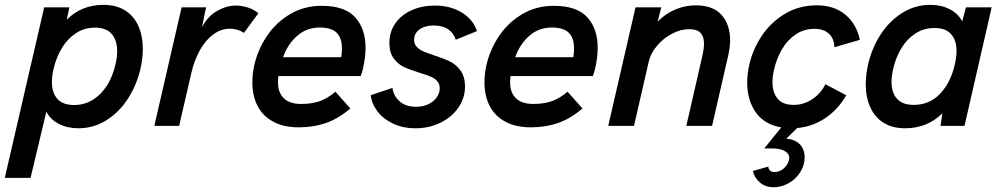

<svg xmlns="http://www.w3.org/2000/svg" viewBox="-50 -518 4121 790"><path d="M131.8 -487.8H235.4L224.6 -437Q285.2 -498 375.5 -498Q428.7 -498 465.1 -474.9Q501.5 -451.7 519.5 -410.6Q537.6 -369.6 537.6 -316.4Q537.6 -277.8 527.8 -234.4Q512.2 -167.5 476.3 -111.8Q440.4 -56.2 387.7 -23.2Q335 9.8 272.5 9.8Q227.5 9.8 192.6 -8.1Q157.7 -25.9 140.6 -58.1L75.7 213.9H-30.3ZM425.3 -253.9Q432.1 -283.7 432.1 -307.6Q432.1 -352.1 409.7 -378.2Q387.2 -404.3 340.3 -404.3Q297.4 -404.3 262.7 -381.6Q228 -358.9 204.6 -320.3Q181.2 -281.7 170.4 -234.4Q163.6 -204.6 163.6 -180.7Q163.6 -136.7 186 -111.3Q208.5 -85.9 254.4 -85.9Q298.3 -85.9 333.3 -108.2Q368.2 -130.4 391.4 -168.2Q414.6 -206.1 425.3 -253.9Z M697.3 -487.8H797.9L781.2 -406.7Q805.7 -452.1 844.2 -473.6Q882.8 -495.1 919.9 -495.1Q945.3 -495.1 971.2 -486.6Q997.1 -478 1013.2 -463.4L953.6 -382.8Q928.2 -399.9 896 -399.9Q860.8 -399.9 829.3 -377.7Q797.9 -355.5 773.9 -314Q750 -272.5 736.8 -215.8L687 0H585Z M988.3 -178.7Q988.3 -215.8 996.6 -251Q1011.2 -314.9 1048.8 -370.6Q1086.4 -426.3 1144.3 -460.2Q1202.1 -494.1 1273.4 -494.1Q1368.7 -494.1 1411.4 -446.8Q1454.1 -399.4 1454.1 -321.3Q1454.1 -279.3 1442.4 -231Q1438.5 -216.3 1434.1 -205.1H1095.7Q1093.8 -192.9 1093.8 -178.7Q1093.8 -137.2 1117.7 -113.8Q1141.6 -90.3 1189 -90.3Q1232.9 -90.3 1265.6 -101.8Q1298.3 -113.3 1330.1 -140.6L1391.6 -71.8Q1341.8 -29.3 1290.8 -11.7Q1239.7 5.9 1179.7 5.9Q1115.7 5.9 1072.8 -18.1Q1029.8 -42 1009 -83.5Q988.3 -125 988.3 -178.7ZM1354 -282.7Q1356.9 -302.7 1356.9 -318.4Q1356.9 -362.3 1335 -383.5Q1313 -404.8 1265.6 -404.8Q1211.9 -404.8 1172.9 -370.6Q1133.8 -336.4 1114.7 -282.7Z M1475.6 -126.5 1564.9 -156.2Q1568.8 -124 1594 -101.3Q1619.1 -78.6 1662.1 -78.6Q1691.4 -78.6 1713.4 -89.6Q1735.4 -100.6 1747.3 -118.2Q1759.3 -135.7 1759.3 -154.8Q1759.3 -172.9 1748.5 -184.6Q1737.8 -196.3 1721.4 -203.1Q1705.1 -210 1675.8 -218.8Q1636.2 -231 1611.8 -242.4Q1587.4 -253.9 1569.8 -277.8Q1552.2 -301.8 1552.2 -340.8Q1552.2 -387.7 1577.1 -422.6Q1602.1 -457.5 1644.5 -476.3Q1687 -495.1 1738.8 -495.1Q1802.7 -495.1 1849.6 -466.8Q1896.5 -438.5 1912.6 -390.1L1825.2 -354.5Q1816.9 -381.8 1793.9 -397.5Q1771 -413.1 1734.9 -413.1Q1698.7 -413.1 1676.3 -397Q1653.8 -380.9 1653.8 -354Q1653.8 -336.9 1664.6 -325.4Q1675.3 -314 1691.4 -306.9Q1707.5 -299.8 1735.8 -290.5Q1775.9 -277.3 1801.5 -264.9Q1827.1 -252.4 1845.2 -227.3Q1863.3 -202.1 1863.3 -161.6Q1863.3 -114.7 1836.2 -75.4Q1809.1 -36.1 1762.5 -13.2Q1715.8 9.8 1659.7 9.8Q1607.9 9.8 1567.4 -9.3Q1526.9 -28.3 1503.2 -59.6Q1479.5 -90.8 1475.6 -126.5Z M1943.4 -178.7Q1943.4 -215.8 1951.7 -251Q1966.3 -314.9 2003.9 -370.6Q2041.5 -426.3 2099.4 -460.2Q2157.2 -494.1 2228.5 -494.1Q2323.7 -494.1 2366.5 -446.8Q2409.2 -399.4 2409.2 -321.3Q2409.2 -279.3 2397.5 -231Q2393.6 -216.3 2389.2 -205.1H2050.8Q2048.8 -192.9 2048.8 -178.7Q2048.8 -137.2 2072.8 -113.8Q2096.7 -90.3 2144 -90.3Q2188 -90.3 2220.7 -101.8Q2253.4 -113.3 2285.2 -140.6L2346.7 -71.8Q2296.9 -29.3 2245.8 -11.7Q2194.8 5.9 2134.8 5.9Q2070.8 5.9 2027.8 -18.1Q1984.9 -42 1964.1 -83.5Q1943.4 -125 1943.4 -178.7ZM2309.1 -282.7Q2312 -302.7 2312 -318.4Q2312 -362.3 2290 -383.5Q2268.1 -404.8 2220.7 -404.8Q2167 -404.8 2127.9 -370.6Q2088.9 -336.4 2069.8 -282.7Z M2564.9 -487.8H2670.9L2655.8 -428.7Q2689.5 -463.4 2730.5 -479.7Q2771.5 -496.1 2812 -496.1Q2884.3 -496.1 2919.2 -456.3Q2954.1 -416.5 2954.1 -353Q2954.1 -323.7 2946.3 -289.6L2879.9 0H2773.9L2839.4 -286.1Q2846.7 -317.9 2846.7 -338.4Q2846.7 -367.2 2832.5 -382.6Q2818.4 -397.9 2785.6 -397.9Q2750 -397.9 2714.4 -378.9Q2678.7 -359.9 2653.1 -329.3Q2627.4 -298.8 2619.6 -265.6L2558.6 0H2452.6Z M3346.2 -171.4 3432.1 -126Q3397 -65.9 3344.5 -31.2Q3292 3.4 3230 8.8L3185.5 52.2Q3222.2 56.2 3241.5 76.4Q3260.7 96.7 3260.7 128.4Q3260.7 141.1 3257.8 154.8Q3251.5 181.2 3233.2 203.6Q3214.8 226.1 3188.2 239.3Q3161.6 252.4 3131.8 252.4Q3099.6 252.4 3076.7 232.9Q3053.7 213.4 3047.9 185.5L3111.3 167.5Q3111.8 178.2 3118.7 184.1Q3125.5 189.9 3136.7 189.9Q3157.7 189.9 3174.6 175.3Q3191.4 160.6 3196.8 139.2Q3197.8 134.3 3197.8 131.8Q3197.8 114.7 3179.4 103.8Q3161.1 92.8 3128.4 92.8H3094.7L3164.6 6.3Q3094.7 -5.9 3059.6 -55.9Q3024.4 -106 3024.4 -178.2Q3024.4 -214.8 3033.2 -252.9Q3048.3 -317.4 3085.9 -372.8Q3123.5 -428.2 3181.4 -462.2Q3239.3 -496.1 3311 -496.1Q3382.3 -496.1 3428.5 -457.5Q3474.6 -418.9 3487.8 -354L3383.3 -323.7Q3381.8 -360.8 3359.9 -380.1Q3337.9 -399.4 3301.3 -399.4Q3257.8 -399.4 3223.6 -376.2Q3189.5 -353 3167.5 -315.2Q3145.5 -277.3 3135.3 -233.4Q3128.4 -205.1 3128.4 -180.2Q3128.4 -137.7 3149.4 -112.1Q3170.4 -86.4 3216.3 -86.4Q3256.8 -86.4 3292.2 -109.9Q3327.6 -133.3 3346.2 -171.4Z M4030.3 -487.8 3918.5 0H3819.8L3827.6 -52.2Q3796.4 -20.5 3757.3 -5.4Q3718.3 9.8 3674.3 9.8Q3621.1 9.8 3584.7 -13.4Q3548.3 -36.6 3530.3 -77.9Q3512.2 -119.1 3512.2 -172.4Q3512.2 -210.4 3522 -253.9Q3537.6 -320.8 3573.7 -376.5Q3609.9 -432.1 3662.6 -465.1Q3715.3 -498 3777.3 -498Q3822.8 -498 3857.4 -480.2Q3892.1 -462.4 3909.2 -430.2L3924.3 -487.8ZM3885.7 -308.1Q3885.7 -352.1 3863.5 -377.4Q3841.3 -402.8 3794.9 -402.8Q3751.5 -402.8 3716.8 -380.4Q3682.1 -357.9 3658.9 -319.8Q3635.7 -281.7 3625 -234.4Q3618.2 -205.6 3618.2 -181.2Q3618.2 -137.2 3640.6 -111.8Q3663.1 -86.4 3709.5 -86.4Q3774.9 -86.4 3818.6 -132.8Q3862.3 -179.2 3878.9 -253.9Q3885.7 -283.7 3885.7 -308.1Z"/></svg>

Font: Acari Sans SemiBold
Style: Italic
Weight: 600
Italic angle: -13°
Designer: Alfredo Marco Pradil and Stefan Peev
Foundry: Hanken Design Co.
Version: Version 1.045;January 11, 2019;FontCreator 11.5.0.2425 64-bi